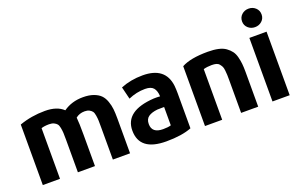

<svg xmlns="http://www.w3.org/2000/svg" viewBox="-92 -1149 2426 1553"><g transform="rotate(-20 1121.0 -373.0)"><path d="M811 8H663V-271Q663 -310 662.5 -328Q662 -346 658 -371.5Q654 -397 645.5 -408.5Q637 -420 621 -428.5Q605 -437 581 -437Q536 -437 504 -411Q509 -364 509 -260V8H362V-272Q362 -311 361 -331Q360 -351 355.5 -375Q351 -399 342 -410Q333 -421 316.5 -429Q300 -437 275 -437Q235 -437 208 -428V8H60V-513Q164 -550 280 -550Q384 -550 438 -498Q510 -549 607 -549Q660 -549 698 -535Q736 -521 757.5 -499Q779 -477 791.5 -441.5Q804 -406 807.5 -372.5Q811 -339 811 -293Z M1339 -15Q1256 18 1121 18Q891 18 891 -158Q891 -327 1142 -343Q1167 -344 1197 -342Q1195 -390 1174 -415Q1153 -440 1102 -440Q1028 -440 958 -409L932 -515Q1018 -550 1121 -550Q1316 -550 1336 -382Q1339 -350 1339 -317ZM1198 -92V-250Q1152 -250 1140 -249Q1090 -244 1062 -224.5Q1034 -205 1034 -162Q1034 -84 1130 -84Q1174 -84 1198 -92Z M1914 8H1767V-271Q1767 -303 1766.5 -318.5Q1766 -334 1763.5 -357.5Q1761 -381 1755.5 -392Q1750 -403 1740 -415.5Q1730 -428 1714 -432.5Q1698 -437 1675 -437Q1635 -437 1604 -428V8H1456V-507Q1532 -549 1682 -549Q1733 -549 1771.5 -540.5Q1810 -532 1835 -514Q1860 -496 1876 -474.5Q1892 -453 1900 -421.5Q1908 -390 1911 -361Q1914 -332 1914 -293Z M2195 -684Q2195 -650 2170.5 -627.5Q2146 -605 2111 -605Q2076 -605 2051.5 -627.5Q2027 -650 2027 -684Q2027 -719 2051.5 -741.5Q2076 -764 2111 -764Q2146 -764 2170.5 -741.5Q2195 -719 2195 -684ZM2185 8H2037V-539H2185Z"/></g></svg>

Font: Repo
Style: Bold
Weight: 700
Designer: Stefan Peev
Foundry: Context Ltd
Version: Version 001.000